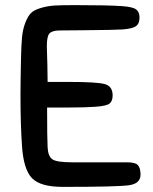

<svg xmlns="http://www.w3.org/2000/svg" viewBox="-20 -723 599 750"><path d="M66 -152Q60 -236 60 -352Q60 -395 62 -493Q63 -545 66 -577Q69 -609 79 -634.5Q89 -660 101 -672Q113 -684 140 -692Q167 -700 195 -701.5Q223 -703 274 -703Q401 -703 458 -699Q499 -696 512 -686Q525 -676 525 -655Q525 -631 511.5 -621Q498 -611 459 -608Q427 -606 319.5 -605Q212 -604 210 -604Q182 -603 172.5 -591.5Q163 -580 163 -543Q163 -540 163.5 -521.5Q164 -503 165 -471Q166 -439 166 -403H249Q359 -403 389.5 -394.5Q420 -386 420 -350Q420 -329 408.5 -319Q397 -309 353 -306Q315 -303 248 -303H164Q164 -183 166 -147Q168 -112 185 -100.5Q202 -89 261 -89H476Q509 -89 519 -77.5Q529 -66 529 -41Q529 -6 484.5 0.5Q440 7 225 7Q138 7 105 -27Q72 -61 66 -152Z"/></svg>

Font: Sniglet
Style: Regular
Weight: 400
Designer: Haley Fiege
Foundry: Haley Fiege, Pablo Impallari, Brenda Gallo
Version: Version 2.000